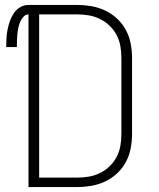

<svg xmlns="http://www.w3.org/2000/svg" viewBox="-20 -755 640 775"><path d="M95 0V-697Q83 -697 74 -686.5Q65 -676 60.5 -664.5Q56 -653 53.5 -640.5Q51 -628 50 -615.5Q49 -603 48.5 -590.5Q48 -578 48 -565H5Q5 -583 6 -600.5Q7 -618 10.5 -635.5Q14 -653 20 -670Q26 -687 36 -702Q46 -717 61.5 -726Q77 -735 95 -735H290Q320 -735 349 -730Q378 -725 404.5 -712.5Q431 -700 452.5 -680Q474 -660 488 -634Q502 -608 507.5 -579Q513 -550 513 -521V-215Q513 -185 507.5 -156Q502 -127 488 -101Q474 -75 452.5 -55Q431 -35 404.5 -22.5Q378 -10 349 -5Q320 0 290 0ZM290 -38Q314 -38 338 -42Q362 -46 383.5 -56.5Q405 -67 422.5 -84Q440 -101 451 -122Q462 -143 466 -167Q470 -191 470 -215V-521Q470 -544 466 -568Q462 -592 451 -613Q440 -634 422.5 -651Q405 -668 383.5 -678.5Q362 -689 338 -693Q314 -697 290 -697H138V-38Z"/></svg>

Font: Iosevka Curly XLtEx
Style: Regular
Weight: 200
Width: 7
Monospace: yes
Designer: Belleve Invis
Foundry: Belleve Invis
Version: Version 11.1.0; ttfautohint (v1.8.3)